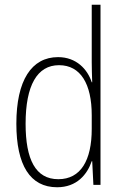

<svg xmlns="http://www.w3.org/2000/svg" viewBox="-20 -780 519 810"><path d="M221 10C304 10 348 -44 367 -100H369L374 0H404V-760H367V-517C367 -491 368 -463 369 -433H367C349 -488 302 -539 225 -539C113 -539 49 -441 49 -258C49 -83 107 10 221 10ZM226 -24C130 -24 88 -107 88 -258C88 -420 137 -505 229 -505C320 -505 367 -426 367 -294V-236C367 -104 321 -24 226 -24Z"/></svg>

Font: Noto Sans Myanmar Condensed ExtraLight
Style: Regular
Weight: 200
Width: 3
Designer: Monotype Design Team
Foundry: Monotype Imaging Inc.
Version: Version 2.107